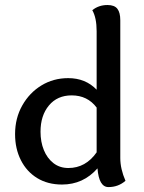

<svg xmlns="http://www.w3.org/2000/svg" viewBox="-20 -740 583 777"><path d="M256.8 -60.1Q326.7 -60.1 371.1 -123.5V-304.7Q334 -354 270 -354Q211.9 -354 178 -313.2Q144 -272.5 144 -207Q144 -165.5 157.5 -132.6Q170.9 -99.6 196.3 -79.8Q221.7 -60.1 256.8 -60.1ZM418.9 17.1Q380.4 17.1 374.5 -58.6Q316.9 6.8 231 6.8Q173.3 6.8 130.6 -19.3Q87.9 -45.4 64.5 -91.8Q41 -138.2 41 -197.3Q41 -261.7 70.1 -313.2Q99.1 -364.7 147.7 -394.3Q196.3 -423.8 255.9 -423.8Q326.2 -423.8 371.1 -377V-613.8Q371.1 -668 353.5 -698.7Q379.4 -719.7 415 -719.7Q443.4 -719.7 455.1 -704.3Q466.8 -689 466.8 -658.2V-100.6Q466.8 -56.6 487.8 -8.3Q458.5 17.1 418.9 17.1Z"/></svg>

Font: Bainsley
Style: Regular
Weight: 400
Designer: Paul James MIller
Foundry: High-Logic / Made with FontCreator
Version: Version 1.411;March 28, 2021;FontCreator 13.0.0.2683 64-bit